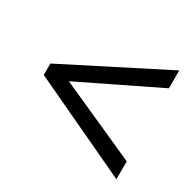

<svg xmlns="http://www.w3.org/2000/svg" viewBox="-111 -723 742 726"><g transform="rotate(30 260.0 -359.5)"><path d="M477 -122 42 -326V-376L477 -597V-519L136 -353L477 -200Z"/></g></svg>

Font: Noto Sans Hebrew SemiCondensed
Style: Regular
Weight: 400
Width: 4
Designer: Monotype Design Team
Foundry: Monotype Imaging Inc.
Version: Version 2.004; ttfautohint (v1.8.4.7-5d5b)